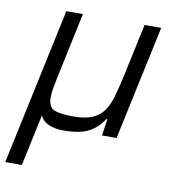

<svg xmlns="http://www.w3.org/2000/svg" viewBox="-89 -582 781 843"><g transform="rotate(10 301.5 -160.5)"><path d="M-10 189 139 -510H213L151 -218Q145 -189 141 -166.5Q137 -144 137 -127Q137 -84 162.5 -72Q188 -60 249 -60Q301 -60 333 -73.5Q365 -87 383.5 -113Q402 -139 412.5 -174.5Q423 -210 433 -254L488 -510H562L453 0H388L399 -74H394Q372 -37 332.5 -14.5Q293 8 218 8Q176 8 149 -5Q122 -18 113 -41L64 189Z"/></g></svg>

Font: Saira Medium
Style: Italic
Weight: 500
Italic angle: -12°
Designer: Hector Gatti with collaboration of the Omnibus-Type team
Foundry: Omnibus-Type
Version: Version 1.100; ttfautohint (v1.8.3)